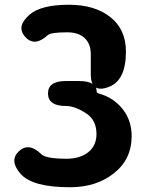

<svg xmlns="http://www.w3.org/2000/svg" viewBox="-20 -774 629 808"><path d="M274 14Q117 14 67 -42Q18 -98 59 -137Q101 -177 154 -125Q173 -106 260 -106Q317 -106 351.5 -133.5Q386 -161 386 -210Q386 -268 344 -296Q296 -328 257 -328Q182 -328 182 -381Q182 -433 257 -433H312Q387 -433 387 -388Q387 -383 397 -380Q453 -365 492 -320Q534 -271 534 -201Q534 -102 457 -43Q384 14 274 14ZM440 -409Q362 -378 362 -462V-546Q362 -590 336 -614Q310 -638 263 -638Q193 -638 181 -626Q125 -575 86 -619Q47 -662 104 -712Q152 -754 270 -754Q379 -754 444.5 -702Q510 -650 510 -557Q510 -437 440 -409Z"/></svg>

Font: Resource Han Rounded JP
Style: Bold
Weight: 700
Designer: Cyano Hao (round all glyphs); Ryoko NISHIZUKA 西塚涼子 (kana, bopomofo & ideographs); Paul D. Hunt (Latin, Greek & Cyrillic)
Foundry: Cyano Hao
Version: 0.990